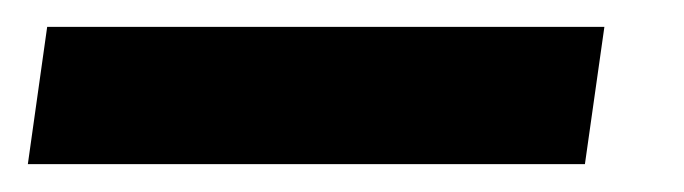

<svg xmlns="http://www.w3.org/2000/svg" viewBox="-32 -22 499 140"><path d="M394.5 97.7 408.7 -2.4H2.4L-11.7 97.7Z"/></svg>

Font: Winston SemiBold
Style: Italic
Weight: 600
Italic angle: -8.13011°
Designer: Vernon Adams, Kim Jin-seong, David Berlow, Cristiano Sobral
Foundry: The Winston Project Authors
Version: Version 3.004